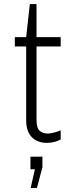

<svg xmlns="http://www.w3.org/2000/svg" viewBox="-20 -694 386 946"><path d="M160 -674V-511H279V-465H160V-103Q160 -63 175.5 -49.5Q191 -36 217 -36Q228 -36 247 -41Q266 -46 279 -52V-7Q266 1 247.5 5.5Q229 10 211 10Q165 10 137 -18Q109 -46 109 -101V-465H53V-511H109L127 -674ZM152 140H130V78H189V130L162 232H131Z"/></svg>

Font: Chivo Thin
Style: Regular
Weight: 100
Designer: Hector Gatti
Foundry: Omnibus-Type
Version: Version 1.007